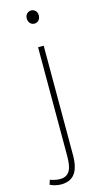

<svg xmlns="http://www.w3.org/2000/svg" viewBox="-167 -712 526 987"><g transform="rotate(-15 96.0 -218.0)"><path d="M28 234C94 234 126 194 126 102V-478H96V98C96 160 86 206 30 206C12 206 -10 200 -22 196L-30 220C-16 228 10 234 28 234ZM110 -600C128 -600 142 -614 142 -636C142 -656 128 -670 110 -670C92 -670 78 -656 78 -636C78 -614 92 -600 110 -600Z"/></g></svg>

Font: Source Sans Pro ExtraLight
Style: Regular
Weight: 200
Designer: Paul D. Hunt
Foundry: Adobe Systems Incorporated
Version: Version 3.006;hotconv 1.0.111;makeotfexe 2.5.65597